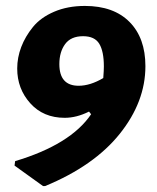

<svg xmlns="http://www.w3.org/2000/svg" viewBox="-20 -539 529 647"><path d="M125 88 29 19 31 4Q218 -52 287 -154L280 -163Q238 -142 198 -142Q126 -142 82 -191Q38 -240 38 -308Q38 -345 51.5 -380.5Q65 -416 91 -448Q117 -480 162.5 -499.5Q208 -519 266 -519Q363 -519 416.5 -465Q470 -411 470 -316Q470 -196 383.5 -88Q297 20 132 88ZM180 -323Q180 -250 245 -250Q284 -250 328 -276Q330 -302 330 -315Q330 -366 314.5 -391.5Q299 -417 260 -417Q219 -417 199.5 -390.5Q180 -364 180 -323Z"/></svg>

Font: Alegreya Sans SC ExtraBold
Style: Italic
Weight: 800
Italic angle: -7°
Designer: Juan Pablo del Peral
Foundry: Huerta Tipografica
Version: Version 2.007